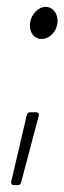

<svg xmlns="http://www.w3.org/2000/svg" viewBox="-20 -476 188 561"><path d="M102 -362C124 -362 145 -383 148 -409C151 -435 135 -456 113 -456C93 -456 71 -435 68 -409C64 -383 79 -362 102 -362ZM21 65H31C37 65 40 63 42 56L93 -137C95 -143 92 -148 86 -148H69C63 -148 60 -146 58 -139L13 54C11 60 15 65 21 65Z"/></svg>

Font: Barlow Condensed ExtraLight
Style: Italic
Weight: 275
Width: 3
Italic angle: -7°
Designer: Jeremy Tribby
Foundry: Tribby Type
Version: Version 1.422;hotconv 1.0.109;makeotfexe 2.5.65596